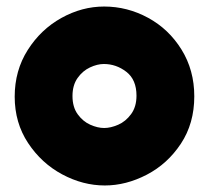

<svg xmlns="http://www.w3.org/2000/svg" viewBox="-20 -559 640 588"><path d="M575 -264Q575 -181 534 -119Q493 -57 429.5 -24Q366 9 301 9Q234 9 170.5 -25Q107 -59 66 -121Q25 -183 25 -263Q25 -343 65 -406Q105 -469 168 -504Q231 -539 299 -539Q370 -539 433.5 -504.5Q497 -470 536 -407Q575 -344 575 -264ZM398 -266Q398 -315 367 -339Q336 -363 298 -363Q278 -363 255.5 -352.5Q233 -342 217.5 -320Q202 -298 202 -265Q202 -231 218 -209Q234 -187 256.5 -177Q279 -167 299 -167Q319 -167 342 -177Q365 -187 381.5 -209.5Q398 -232 398 -266Z"/></svg>

Font: Fredoka One
Style: Regular
Weight: 400
Designer: Milena B. Brandão, Ben Nathan
Version: Version 2.000; ttfautohint (v1.5.33-1714) -l 8 -r 50 -G 200 